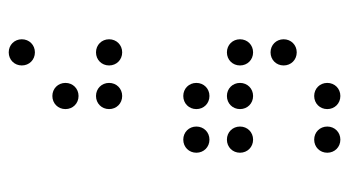

<svg xmlns="http://www.w3.org/2000/svg" viewBox="-200 -620 800 440"><g transform="rotate(-90 200.0 -400.0)"><path d="M300 -720C317 -720 330 -733 330 -750C330 -767 317 -780 300 -780C283 -780 270 -767 270 -750C270 -733 283 -720 300 -720ZM200 -620C217 -620 230 -633 230 -650C230 -667 217 -680 200 -680C183 -680 170 -667 170 -650C170 -633 183 -620 200 -620ZM200 -520C217 -520 230 -533 230 -550C230 -567 217 -580 200 -580C183 -580 170 -567 170 -550C170 -533 183 -520 200 -520ZM300 -520C317 -520 330 -533 330 -550C330 -567 317 -580 300 -580C283 -580 270 -567 270 -550C270 -533 283 -520 300 -520ZM100 -320C117 -320 130 -333 130 -350C130 -367 117 -380 100 -380C83 -380 70 -367 70 -350C70 -333 83 -320 100 -320ZM200 -320C217 -320 230 -333 230 -350C230 -367 217 -380 200 -380C183 -380 170 -367 170 -350C170 -333 183 -320 200 -320ZM100 -220C117 -220 130 -233 130 -250C130 -267 117 -280 100 -280C83 -280 70 -267 70 -250C70 -233 83 -220 100 -220ZM200 -220C217 -220 230 -233 230 -250C230 -267 217 -280 200 -280C183 -280 170 -267 170 -250C170 -233 183 -220 200 -220ZM300 -220C317 -220 330 -233 330 -250C330 -267 317 -280 300 -280C283 -280 270 -267 270 -250C270 -233 283 -220 300 -220ZM300 -120C317 -120 330 -133 330 -150C330 -167 317 -180 300 -180C283 -180 270 -167 270 -150C270 -133 283 -120 300 -120ZM100 -20C117 -20 130 -33 130 -50C130 -67 117 -80 100 -80C83 -80 70 -67 70 -50C70 -33 83 -20 100 -20ZM200 -20C217 -20 230 -33 230 -50C230 -67 217 -80 200 -80C183 -80 170 -67 170 -50C170 -33 183 -20 200 -20Z"/></g></svg>

Font: TINY 5x3 60
Style: Regular
Weight: 150
Designer: Jack Halten Fahnestock
Foundry: Velvetyne Type Foundry
Version: Version 1.002;hotconv 1.0.109;makeotfexe 2.5.65596